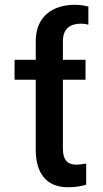

<svg xmlns="http://www.w3.org/2000/svg" viewBox="-20 -781 434 811"><path d="M266 9.9C300.1 9.9 326 5 344.1 -1.1V-90.2C334.5 -88.8 317.8 -85.6 301.5 -85.6C270.2 -85.6 245.7 -100.1 245.7 -153.4V-444.2H341.3V-528.4H245.7V-606.9C245.7 -663 279.8 -681.1 323.2 -681.1C332.7 -681.1 344.8 -679.3 353.3 -676.8V-753.2C337 -757.8 316.1 -760.7 295.5 -760.7C206.7 -760.7 131 -715.2 131 -606.9V-528.4H41.5V-444.2H131V-148.1C131 -34.8 189.3 9.9 266 9.9Z"/></svg>

Font: Margiela Sans Medium
Style: Regular
Weight: 500
Designer: Stefan Endress, Andreas Faust
Version: Version 1.100;FEAKit 1.0